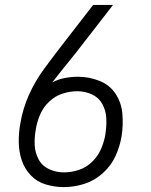

<svg xmlns="http://www.w3.org/2000/svg" viewBox="-20 -755 616 783"><path d="M240 8Q282 8 323.5 -5Q365 -18 399 -48.5Q433 -79 451 -118.5Q469 -158 476 -200Q483 -246 479 -291.5Q475 -337 451 -373Q427 -409 385 -425.5Q343 -442 298 -442Q272 -442 245 -437Q218 -432 193 -419Q216 -449 240.5 -479Q265 -509 289 -539L441 -735H360L236 -575Q198 -526 160.5 -475Q123 -424 98 -368Q73 -312 63 -252Q56 -214 56.5 -175.5Q57 -137 68.5 -102Q80 -67 105 -40.5Q130 -14 166 -3Q202 8 240 8ZM241 -52Q209 -52 180.5 -65Q152 -78 137.5 -105Q123 -132 121.5 -163.5Q120 -195 126 -227V-228Q131 -258 143.5 -287.5Q156 -317 180 -340Q204 -363 234.5 -373Q265 -383 295 -383Q295 -383 295 -383Q295 -383 295 -383Q327 -383 355 -370Q383 -357 397.5 -330.5Q412 -304 413.5 -272.5Q415 -241 410 -210Q410 -210 410 -210Q410 -210 410 -210V-208Q405 -178 392.5 -148.5Q380 -119 356 -95.5Q332 -72 301.5 -62Q271 -52 241 -52Z"/></svg>

Font: Iosevka Sparkle Light Oblique
Style: Regular
Weight: 300
Italic angle: -9°
Designer: Belleve Invis
Foundry: Belleve Invis
Version: Version 4.5.0; ttfautohint (v1.8.3)